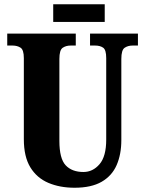

<svg xmlns="http://www.w3.org/2000/svg" viewBox="-20 -872 682 902"><path d="M330 10Q261 10 207 -13Q153 -36 122.5 -86Q92 -136 92 -218V-599Q92 -638 76.5 -648Q61 -658 39 -658H14V-714H336V-658H312Q290 -658 274.5 -647.5Q259 -637 259 -595V-210Q259 -127 288.5 -95.5Q318 -64 372 -64Q416 -64 447.5 -100.5Q479 -137 479 -216V-599Q479 -638 464.5 -648Q450 -658 427 -658H403V-714H628V-658H603Q581 -658 565.5 -647.5Q550 -637 550 -595V-214Q550 -147 528 -96.5Q506 -46 457.5 -18Q409 10 330 10ZM230 -769V-852H472V-769Z"/></svg>

Font: Noto Serif ExtraCondensed Black
Style: Regular
Weight: 900
Width: 2
Designer: Monotype Design Team
Foundry: Monotype Imaging Inc.
Version: Version 2.015; ttfautohint (v1.8.4.7-5d5b)